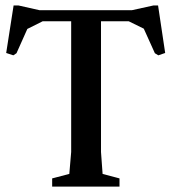

<svg xmlns="http://www.w3.org/2000/svg" viewBox="-20 -690 635 710"><path d="M172.9 -30.3 236.3 -46.9 243.2 -127.9V-611.3H137.7L81.1 -583L41 -493.2L29.3 -485.4L2.9 -494.1L30.3 -669.9H47.9L126 -652.3H467.8L547.9 -669.9H564.5L590.8 -494.1L565.4 -485.4L552.7 -493.2L511.7 -584L456.1 -611.3H353.5V-127.9L359.4 -46.9L421.9 -30.3V0H172.9Z"/></svg>

Font: Comprehension Dark
Style: Regular
Weight: 700
Designer: Alfredo Marco Pradil
Foundry: Alfredo Marco Pradil
Version: 1.0